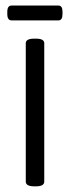

<svg xmlns="http://www.w3.org/2000/svg" viewBox="-20 -670 254 692"><path d="M21.8 -596.5Q6.3 -596.5 6.3 -619.5V-627.4Q6.3 -650 21.8 -650H190.6Q205.3 -650 205.3 -627.4V-619.5Q205.3 -596.5 190.6 -596.5ZM103.8 1.6Q72.9 1.6 72.9 -15.5V-514.5Q72.9 -530.7 103.8 -530.7H109.4Q139.5 -530.7 139.5 -514.5V-15.5Q139.5 1.6 109.4 1.6Z"/></svg>

Font: Jaldi
Style: Regular
Weight: 400
Designer: Pablo Cosgaya and Nicolas Silva
Foundry: Omnibus-Type
Version: Version 1.001;PS 001.001;hotconv 1.0.70;makeotf.lib2.5.58329